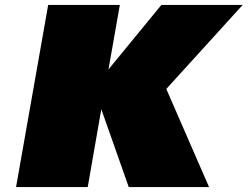

<svg xmlns="http://www.w3.org/2000/svg" viewBox="-20 -757 1002 777"><path d="M45 0 175 -737H465L419 -476L633 -737H962L653 -397L826 0H501L390 -315L335 0Z"/></svg>

Font: Tomorrow ExtraBold
Style: Italic
Weight: 800
Italic angle: -10°
Designer: Tony de Marco, Monica Rizzolli
Foundry: Just in Type
Version: Version 2.002